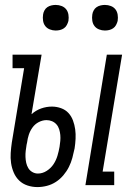

<svg xmlns="http://www.w3.org/2000/svg" viewBox="-20 -752 540 780"><path d="M327 0 414 -530H476L397 -55H444V0ZM132 8Q111 8 91.5 1.5Q72 -5 58 -18.5Q44 -32 36 -50.5Q28 -69 25 -89.5Q22 -110 23.5 -131Q25 -152 28 -173L78 -475H31V-530H149L108 -288Q126 -304 147.5 -311.5Q169 -319 191 -319Q210 -319 228 -312.5Q246 -306 258 -293Q270 -280 276.5 -262.5Q283 -245 285.5 -226.5Q288 -208 287 -188Q286 -168 283 -149Q279 -130 274 -111Q269 -92 260 -74Q251 -56 237.5 -40Q224 -24 207 -13Q190 -2 170.5 3Q151 8 132 8ZM134 -47Q153 -47 170 -58Q187 -69 197.5 -85Q208 -101 213.5 -119.5Q219 -138 222 -156Q224 -168 225 -180Q226 -192 225 -203.5Q224 -215 220.5 -226.5Q217 -238 209.5 -246.5Q202 -255 191.5 -259.5Q181 -264 169 -264Q153 -264 137.5 -256Q122 -248 112 -234Q102 -220 97 -204.5Q92 -189 90 -173L88 -164Q86 -152 84.5 -139.5Q83 -127 83.5 -114.5Q84 -102 86.5 -90.5Q89 -79 95 -69Q101 -59 111.5 -53Q122 -47 134 -47ZM406 -628Q394 -628 382.5 -632.5Q371 -637 364 -646Q357 -655 355 -667.5Q353 -680 355 -693Q356 -701 360.5 -709.5Q365 -718 372.5 -723Q380 -728 389 -730Q398 -732 406 -732Q419 -732 430.5 -727.5Q442 -723 449 -714Q456 -705 458 -692.5Q460 -680 458 -667Q456 -659 451.5 -650.5Q447 -642 439.5 -637Q432 -632 423.5 -630Q415 -628 406 -628ZM206 -628Q194 -628 182.5 -632.5Q171 -637 164 -646Q157 -655 155 -667.5Q153 -680 155 -693Q156 -701 160.5 -709.5Q165 -718 172.5 -723Q180 -728 189 -730Q198 -732 206 -732Q219 -732 230.5 -727.5Q242 -723 249 -714Q256 -705 258 -692.5Q260 -680 258 -667Q256 -659 251.5 -650.5Q247 -642 239.5 -637Q232 -632 223.5 -630Q215 -628 206 -628Z"/></svg>

Font: Iosevka Slab Light
Style: Italic
Weight: 300
Italic angle: -9°
Monospace: yes
Designer: Belleve Invis
Foundry: Belleve Invis
Version: Version 11.1.1; ttfautohint (v1.8.3)